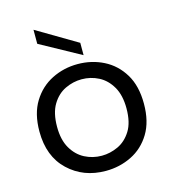

<svg xmlns="http://www.w3.org/2000/svg" viewBox="-116 -877 875 978"><g transform="rotate(-15 321.5 -388.0)"><path d="M46 0ZM46 0ZM322 7Q204 7 125 -68Q46 -143 46 -274Q46 -368 84.5 -430.5Q123 -493 186 -524.5Q249 -556 322 -556Q396 -556 458.5 -524.5Q521 -493 559 -430.5Q597 -368 597 -274Q597 -180 559 -117.5Q521 -55 458 -24Q395 7 322 7ZM322 -73Q366 -73 408 -92.5Q450 -112 477.5 -156Q505 -200 505 -274Q505 -343 479 -388Q453 -433 411.5 -454.5Q370 -476 322 -476Q277 -476 235 -456Q193 -436 166 -391.5Q139 -347 139 -274Q139 -205 165 -160.5Q191 -116 232.5 -94.5Q274 -73 322 -73ZM364 -592 151 -709V-783L364 -657Z"/></g></svg>

Font: Ulagadi Sans
Style: Regular
Weight: 400
Designer: Ninad Kale (Devanagari), Jonny Pinhorn (Latin)
Foundry: Indian Type Foundry
Version: Version 3.01;March 29, 2020;FontCreator 12.0.0.2522 64-bit; 